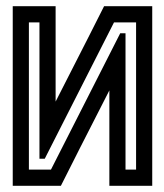

<svg xmlns="http://www.w3.org/2000/svg" viewBox="-20 -598 528 618"><path d="M315 -578H470V0H332V-307L234 -115L226 -99L176 0H21V-578H159V-271L265 -479ZM418 -526H347L124 -87H107V-526H73V-52H144L367 -491H384V-52H418Z"/></svg>

Font: Aurach Bi
Style: Regular
Weight: 400
Designer: Peter Wiegel
Foundry: Peter Wiegel
Version: Version 1.002